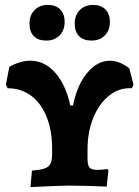

<svg xmlns="http://www.w3.org/2000/svg" viewBox="-20 -755 567 781"><path d="M523 -411 516 -396Q466 -399 425 -367Q384 -335 360 -277Q336 -219 336 -146V-110Q336 -83 344 -73.5Q352 -64 376 -64L396 -65Q410 -67 418 -67L421 -62L414 4Q326 0 258 0Q228 0 104 6L110 -61Q145 -64 162 -70Q179 -76 185.5 -89.5Q192 -103 192 -130V-149Q192 -224 169.5 -280Q147 -336 106 -366Q65 -396 11 -396L4 -411L18 -483Q62 -508 103 -508Q161 -508 204 -460Q247 -412 266 -326H277Q294 -410 335 -459Q376 -508 427 -508Q466 -508 506 -477ZM100 -659Q100 -693 120.5 -714Q141 -735 175 -735Q207 -735 225 -716.5Q243 -698 243 -666Q243 -632 222.5 -611Q202 -590 168 -590Q135 -590 117.5 -608Q100 -626 100 -659ZM284 -659Q284 -693 304.5 -714Q325 -735 359 -735Q391 -735 409 -716.5Q427 -698 427 -666Q427 -632 406.5 -611Q386 -590 352 -590Q319 -590 301.5 -608Q284 -626 284 -659Z"/></svg>

Font: Alegreya SC ExtraBold
Style: Regular
Weight: 800
Designer: Juan Pablo del Peral
Foundry: Huerta Tipografica
Version: Version 2.007; ttfautohint (v1.6)